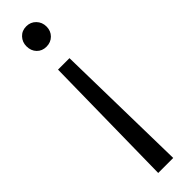

<svg xmlns="http://www.w3.org/2000/svg" viewBox="-250 -499 687 687"><g transform="rotate(-45 93.0 -155.5)"><path d="M64 -318H122L132 197H56ZM93 -508Q115 -508 129.5 -493Q144 -478 144 -456Q144 -434 129.5 -419.5Q115 -405 93 -405Q71 -405 57 -419.5Q43 -434 43 -457Q43 -478 57 -493Q71 -508 93 -508Z"/></g></svg>

Font: DM Sans 36pt Light
Style: Regular
Weight: 300
Designer: Colophon Foundry, Jonny Pinhorn
Foundry: Colophon Foundry
Version: Version 4.004;gftools[0.9.30]